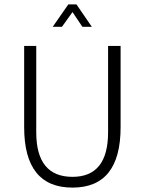

<svg xmlns="http://www.w3.org/2000/svg" viewBox="-20 -842 684 874"><path d="M291 -822H328L398 -720H355L310 -787L262 -720H220ZM529 -263Q529 12 310 12Q90 12 90 -263V-633H145V-240Q145 -37 310 -37Q472 -37 472 -240V-633H529Z"/></svg>

Font: TajawalTap
Style: Regular
Weight: 300
Designer: Boutros Fonts
Foundry: Created by Boutros International 2017
Version: Version 2.700